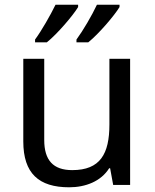

<svg xmlns="http://www.w3.org/2000/svg" viewBox="-20 -786 658 816"><path d="M488 -756V-766H392C371 -721 333 -656 305 -618V-606H355C400 -642 467 -721 488 -756ZM312 -756V-766H216C194 -721 157 -656 129 -618V-606H179C224 -642 291 -721 312 -756ZM533 -536H445V-257C445 -132 406 -63 287 -63C206 -63 168 -105 168 -191V-536H79V-185C79 -49 145 10 274 10C343 10 409 -15 444 -71H448L461 0H533Z"/></svg>

Font: Noto Sans Newa
Style: Regular
Weight: 400
Designer: Monotype Design Team
Foundry: Monotype Imaging Inc.
Version: Version 2.007